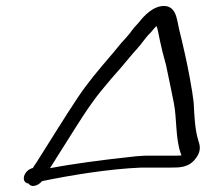

<svg xmlns="http://www.w3.org/2000/svg" viewBox="-20 -612 692 637"><path d="M198.5 -137.6C233.9 -193.7 273.2 -258.2 313.6 -308.2L348.2 -349.8C360.1 -363.3 371.9 -376.8 382.3 -388.7C399.6 -408.4 419.4 -434.1 434 -449.2C451.2 -468.1 464 -489 477.1 -501.1C484 -507.4 491.3 -519.2 499.3 -525.6C501.3 -521.3 503.7 -510.9 504.2 -508.4C507.9 -487.7 514.1 -461.9 519.4 -438.9L530.9 -395.9C535.9 -374.3 552 -292.9 556.6 -271.2C566.9 -219.8 561.9 -156.7 578.6 -106C579.7 -102.3 580.6 -100.5 582.2 -96.4C578.1 -96 569.5 -95.5 560.1 -95.5H461.5C442.8 -94.8 423.6 -93.1 403.7 -90.4C322.7 -81.8 218.6 -68 147.7 -54.3C146.6 -54.1 147 -54.1 145.9 -54C162.3 -79.4 181.2 -111.2 198.5 -137.6ZM448.7 -56H545.8C576.2 -56 607.3 -55.9 629.6 -86.8C651.2 -114.2 640.9 -135.2 637.5 -147.3C626.7 -182.9 624.7 -228.3 622.6 -271.5C618.2 -312.5 602.9 -392.1 593.4 -433.5L583.3 -477.6C577.7 -499.4 571.5 -525.6 567.9 -545.3C564.7 -559.3 557.8 -590 527.6 -592C488.7 -594.5 456.4 -557.8 440.8 -537.8C430.6 -527.3 420.3 -515.3 411 -501.9L396.9 -485.3C379.3 -467.7 360.3 -441.3 343.5 -422.8C306.1 -378.7 271.4 -338.7 236.5 -286.1C190.9 -217.4 142.6 -138.3 98.9 -69.7C96.4 -66.4 92.9 -61.7 89 -54.6C58 -47.4 47.4 -6.4 74.5 -3.2C77 0.6 81.3 4 87.7 5H88.6C100 5 111.9 -1.6 119.6 -11.1C213.7 -30.5 340.4 -51.6 448.7 -56Z"/></svg>

Font: Take Off
Style: Moose
Weight: 400
Foundry: Cannot Into Space Fonts
Version: Version 0.89